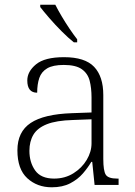

<svg xmlns="http://www.w3.org/2000/svg" viewBox="-20 -786 572 816"><path d="M200 10Q138 10 96 -28.5Q54 -67 54 -147Q54 -226 110.5 -263.5Q167 -301 286 -305L369 -308V-372Q369 -412 361 -443Q353 -474 327.5 -492Q302 -510 251 -510Q205 -510 180.5 -495.5Q156 -481 147 -454.5Q138 -428 138 -392Q96 -392 96 -444Q96 -482 133 -512.5Q170 -543 252 -543Q341 -543 380 -502Q419 -461 419 -382V-111Q419 -60 429.5 -43.5Q440 -27 478 -27H484V0H382L372 -98H368Q354 -74 332.5 -49Q311 -24 278.5 -7Q246 10 200 10ZM210 -27Q256 -27 292 -49.5Q328 -72 348.5 -106.5Q369 -141 369 -177V-279L290 -276Q219 -274 179 -258Q139 -242 122 -213.5Q105 -185 105 -145Q105 -96 129.5 -61.5Q154 -27 210 -27ZM294 -606Q271 -624 242.5 -652.5Q214 -681 189 -710Q164 -739 151 -756V-766H215Q226 -744 242 -717Q258 -690 275.5 -664Q293 -638 308 -619V-606Z"/></svg>

Font: Noto Serif Tibetan ExtraLight
Style: Regular
Weight: 200
Designer: Monotype Design Team
Foundry: Monotype Imaging Inc.
Version: Version 2.103; ttfautohint (v1.8.4.7-5d5b)